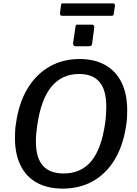

<svg xmlns="http://www.w3.org/2000/svg" viewBox="-20 -1099 807 1129"><path d="M349 10Q260 10 197 -24.5Q134 -59 101 -126Q68 -193 68 -287Q68 -307 69 -329Q70 -351 74 -374Q91 -494 142 -578.5Q193 -663 271.5 -707.5Q350 -752 448 -752Q536 -752 599 -716.5Q662 -681 695 -613.5Q728 -546 728 -450Q728 -430 727 -408Q726 -386 722 -363Q705 -245 655 -161.5Q605 -78 527 -34Q449 10 349 10ZM354 -79Q456 -79 516 -150.5Q576 -222 598 -373Q602 -401 603.5 -426Q605 -451 605 -472Q605 -570 565 -617Q525 -664 445 -664Q345 -664 283 -590Q221 -516 199 -362Q195 -336 193 -312Q191 -288 191 -268Q191 -171 232 -125Q273 -79 354 -79ZM534 -936 522 -843Q520 -833 516 -830Q512 -827 500 -827H426Q416 -827 412.5 -832.5Q409 -838 410 -847L424 -942Q425 -950 427 -952Q429 -954 436 -954H522Q528 -954 532 -949Q536 -944 534 -936ZM656 -1065 649 -1018Q648 -1010 645 -1008Q642 -1006 632 -1006H346Q338 -1006 335 -1011Q332 -1016 333 -1023L339 -1070Q340 -1076 341.5 -1077.5Q343 -1079 348 -1079H646Q651 -1079 654 -1074.5Q657 -1070 656 -1065Z"/></svg>

Font: Libre Franklin Thin Medium
Style: Italic
Weight: 500
Italic angle: -8°
Version: Version 3.000